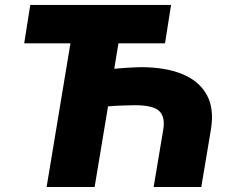

<svg xmlns="http://www.w3.org/2000/svg" viewBox="-20 -747 960 767"><path d="M663.4 -727.3 639.2 -573.9H453.1L436.4 -472.3Q457 -474.4 480.5 -475.9Q503.9 -477.3 521.7 -478Q539.4 -478.7 544 -478.7Q639.9 -478.7 707.4 -451.3Q774.9 -424 805.8 -368.6Q836.6 -313.2 822.4 -228.7L784.1 0H593.8L632.1 -228.7Q640.6 -279.8 616.3 -303.3Q592 -326.7 518.5 -326.7Q506 -326.7 473 -325.6Q440 -324.6 411.6 -322.1L358 0H166.2L261.4 -573.9H76.7L100.9 -727.3Z"/></svg>

Font: Inter UI Black
Style: Italic
Weight: 900
Italic angle: -9.39999°
Designer: Rasmus Andersson
Foundry: rsms
Version: 3.2;8d6f07862